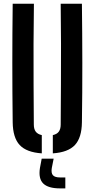

<svg xmlns="http://www.w3.org/2000/svg" viewBox="-20 -820 510 1036"><path d="M48.5 -160Q46.5 -320 46.5 -480.2Q46.5 -640.5 48.5 -800H163Q161.5 -693.5 161 -583.8Q160.5 -474 161.2 -364.2Q162 -254.5 162.5 -148Q162.5 -123.5 172.8 -109.8Q183 -96 205.5 -91V7.5Q123 2 86.2 -37.5Q49.5 -77 48.5 -160ZM265 7.5V-91Q287.5 -96 297.5 -110Q307.5 -124 307.5 -148Q308 -254.5 308.8 -364.2Q309.5 -474 309.2 -583.8Q309 -693.5 307.5 -800H422Q424 -640.5 424.2 -480.2Q424.5 -320 422 -160Q421 -77 384.2 -37.5Q347.5 2 265 7.5ZM332.5 196.5H304Q240 196.5 213.2 170Q186.5 143.5 195.5 86.5L205 36H269.5L259.5 86.5Q255 114 265.8 125.8Q276.5 137.5 304.5 137.5H332.5Z"/></svg>

Font: Big Shoulders Stencil Text Thin
Style: Bold
Weight: 700
Version: Version 2.001